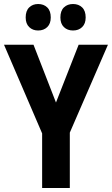

<svg xmlns="http://www.w3.org/2000/svg" viewBox="-20 -937 558 957"><path d="M259 -426 372 -714H518L328 -276V0H190V-272L0 -714H147ZM108 -850Q108 -883 125.5 -900Q143 -917 170 -917Q198 -917 215.5 -900Q233 -883 233 -850Q233 -819 215.5 -802Q198 -785 170 -785Q143 -785 125.5 -802Q108 -819 108 -850ZM281 -850Q281 -883 298.5 -900Q316 -917 344 -917Q372 -917 389.5 -900Q407 -883 407 -850Q407 -819 389.5 -802Q372 -785 344 -785Q316 -785 298.5 -802Q281 -819 281 -850Z"/></svg>

Font: Noto Sans Malayalam Condensed
Style: Bold
Weight: 700
Width: 3
Designer: Jelle Bosma - Monotype Design Team
Foundry: Monotype Imaging Inc.
Version: Version 2.104; ttfautohint (v1.8.4.7-5d5b)